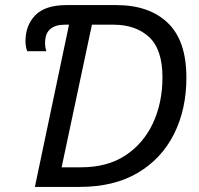

<svg xmlns="http://www.w3.org/2000/svg" viewBox="-20 -734 783 754"><path d="M117 0 251 -637H233Q197 -637 177 -619.5Q157 -602 157 -565Q157 -548 162 -533H87Q84 -539 82 -550.5Q80 -562 80 -571Q80 -635 119 -674.5Q158 -714 241 -714H437Q566 -714 639 -644Q712 -574 712 -429Q712 -305 663.5 -208Q615 -111 521.5 -55.5Q428 0 293 0ZM222 -77H298Q402 -77 473 -124Q544 -171 581 -251Q618 -331 618 -430Q618 -540 565.5 -588.5Q513 -637 426 -637H341Z"/></svg>

Font: Noto Sans IKEA
Style: Italic
Weight: 400
Italic angle: -12°
Designer: Monotype Design Team
Foundry: Monotype Imaging Inc.
Version: Version 2.001